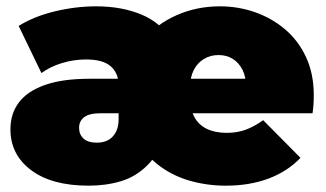

<svg xmlns="http://www.w3.org/2000/svg" viewBox="-20 -577 1031 607"><path d="M260 10Q144 10 78.5 -39Q13 -88 13 -168Q13 -218 40 -253.5Q67 -289 122.5 -308.5Q178 -328 263 -328H371V-219H299Q262 -219 246 -206.5Q230 -194 230 -173Q230 -152 244 -139Q258 -126 286 -126Q319 -126 337 -146Q355 -166 355 -200V-307Q355 -345 330.5 -367Q306 -389 252 -389Q213 -389 175.5 -377.5Q138 -366 111 -346L39 -495Q87 -525 153 -541Q219 -557 284 -557Q364 -557 426 -531.5Q488 -506 522 -451H434Q475 -501 538.5 -529Q602 -557 675 -557Q733 -557 786 -538.5Q839 -520 881 -484.5Q923 -449 947.5 -396.5Q972 -344 972 -276Q972 -260 971 -245.5Q970 -231 968 -219H566V-328H800L758 -301Q758 -333 747 -355.5Q736 -378 716.5 -390.5Q697 -403 671 -403Q645 -403 624.5 -390.5Q604 -378 592.5 -355.5Q581 -333 581 -301V-267Q581 -232 594.5 -207Q608 -182 634 -169.5Q660 -157 697 -157Q730 -157 757 -167Q784 -177 812 -197L930 -78Q889 -35 829 -12.5Q769 10 694 10Q633 10 577 -6.5Q521 -23 476 -59Q431 -95 402 -155H505Q482 -90 445.5 -54Q409 -18 362 -4Q315 10 260 10Z"/></svg>

Font: MOST Montserrat Black
Style: Regular
Weight: 900
Designer: Julieta Ulanovsky
Foundry: Julieta Ulanovsky
Version: Version 8.000;March 11, 2024;FontCreator 15.0.0.2926 64-bit